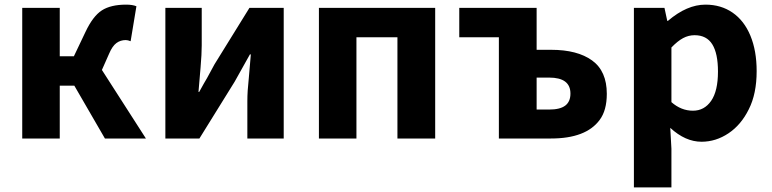

<svg xmlns="http://www.w3.org/2000/svg" viewBox="-20 -598 3332 829"><path d="M76 -564H238V-355H299L349 -460Q381 -528 419.5 -553Q458 -578 525 -578Q552 -578 569 -571L544 -420Q532 -425 523 -425Q500 -425 482.5 -412Q465 -399 451 -366L420 -296L610 0H433L301 -228H238V0H76Z M694 -564H851V-402Q851 -365 846 -307L837 -201H840L860 -237L874 -261L906 -320L1057 -564H1205V0H1048V-162Q1048 -204 1054 -258L1063 -363H1059L1026 -304L993 -245L841 0H694Z M1357 -564H1859V0H1696V-437H1519V0H1357Z M2134 -437H1963V-564H2297V-383H2359Q2473 -383 2536.5 -337Q2600 -291 2600 -193Q2600 -121 2569 -80Q2510 0 2359 0H2134ZM2443 -194Q2443 -263 2351 -263H2297V-125H2351Q2398 -125 2420.5 -142Q2443 -159 2443 -194Z M2717 -564H2849L2861 -508H2864Q2946 -578 3026 -578Q3093 -578 3143 -543.5Q3193 -509 3220 -444Q3247 -379 3247 -291Q3247 -193 3213 -126Q3180 -59 3125.5 -22.5Q3071 14 3009 14Q2939 14 2874 -46L2879 44V211H2717ZM3080 -289Q3080 -367 3055.5 -406.5Q3031 -446 2979 -446Q2953 -446 2929.5 -433.5Q2906 -421 2879 -393V-157Q2921 -120 2972 -120Q3021 -120 3050.5 -162.5Q3080 -205 3080 -289Z"/></svg>

Font: Merged Yaku Han JP ExtraBold
Style: Regular
Weight: 800
Designer: Ryoko NISHIZUKA 西塚涼子 (kana, bopomofo & ideographs); Paul D. Hunt (Latin, Greek & Cyrillic); Sandoll Communications 산돌커뮤니
Foundry: Adobe
Version: Version 2.004